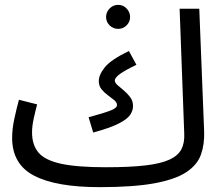

<svg xmlns="http://www.w3.org/2000/svg" viewBox="-20 -750 922 791"><path d="M390 21Q212 21 121 -26Q30 -73 30 -182Q30 -219 39 -260.5Q48 -302 58 -339L133 -320Q127 -298 119.5 -264.5Q112 -231 112 -205Q112 -153 138.5 -121.5Q165 -90 231 -75.5Q297 -61 416 -61Q515 -61 579 -68.5Q643 -76 678.5 -92.5Q714 -109 727.5 -135.5Q741 -162 739 -200L720 -714H801L821 -209Q823 -156 808 -113.5Q793 -71 748 -41Q703 -11 617 5Q531 21 390 21ZM364 -204 345 -267Q408 -284 435 -294.5Q462 -305 462 -317Q462 -328 450.5 -337.5Q439 -347 424.5 -357.5Q410 -368 398.5 -382Q387 -396 387 -416Q387 -442 412 -473Q437 -504 511 -540L542 -483Q496 -461 474.5 -445.5Q453 -430 453 -418Q453 -409 464.5 -399Q476 -389 490.5 -377Q505 -365 516.5 -349.5Q528 -334 528 -313Q528 -294 516 -276.5Q504 -259 469 -241Q434 -223 364 -204ZM467 -631Q446 -631 431.5 -645.5Q417 -660 417 -680Q417 -700 431.5 -715Q446 -730 467 -730Q487 -730 501.5 -715Q516 -700 516 -680Q516 -660 501.5 -645.5Q487 -631 467 -631Z"/></svg>

Font: Go Noto Current
Style: Regular
Weight: 400
Designer: Monotype Design Team
Foundry: Monotype Imaging Inc.
Version: Version 2.007; ttfautohint (v1.8) -l 8 -r 50 -G 200 -x 14 -D